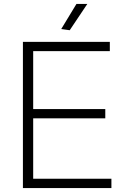

<svg xmlns="http://www.w3.org/2000/svg" viewBox="-20 -952 638 972"><path d="M290 -805 367 -932H422L333 -799ZM96 -740H536V-693H148V-400H513V-353H148V-47H544V0H96Z"/></svg>

Font: Encode Sans Normal
Style: ExtraLight
Weight: 200
Designer: Pablo Impallari, Andres Torresi
Foundry: Pablo Impallari, Andres Torresi
Version: Version 1.000; ttfautohint (v1.00) -l 8 -r 50 -G 200 -x 14 -